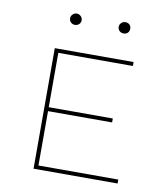

<svg xmlns="http://www.w3.org/2000/svg" viewBox="-72 -660 615 720"><g transform="rotate(10 235.5 -300.5)"><path d="M141 -580Q141 -588 147.5 -594.5Q154 -601 163 -601Q172 -601 178.5 -594.5Q185 -588 185 -580Q185 -570 178.5 -564Q172 -558 163 -558Q154 -558 147.5 -564Q141 -570 141 -580ZM326 -580Q326 -588 332.5 -594.5Q339 -601 348 -601Q358 -601 364 -595Q370 -589 370 -580Q370 -570 364 -564Q358 -558 348 -558Q339 -558 332.5 -564Q326 -570 326 -580ZM424 -15V0H104V-459H404V-444H120V-237H364V-222H120V-15Z"/></g></svg>

Font: Ysabeau SC Thin
Style: Regular
Weight: 200
Designer: Christian Thalmann (Catharsis Fonts)
Version: Version 0.003